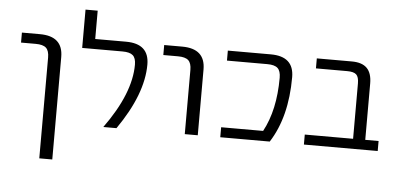

<svg xmlns="http://www.w3.org/2000/svg" viewBox="-57 -809 2390 1148"><g transform="rotate(5 1138.0 -235.0)"><path d="M45 -460V-520H153Q292 -520 292 -395V220H214V-385Q214 -426 195.5 -443Q177 -460 133 -460Z M670 -520Q809 -520 809 -395Q809 -217 658 0H579Q735 -215 735 -388Q735 -427 716.5 -443.5Q698 -460 654 -460H412V-690H485V-520Z M899 -460V-520H1007Q1146 -520 1146 -395V0H1068V-385Q1068 -426 1049.5 -443Q1031 -460 987 -460Z M1539 -520Q1678 -520 1678 -395Q1678 -156 1578 0H1281V-60H1533Q1604 -191 1604 -385Q1604 -426 1585.5 -443Q1567 -460 1523 -460H1281V-520Z M2073 -392Q2073 -431 2057.5 -445.5Q2042 -460 2003 -460H1815V-520H2025Q2087 -520 2116.5 -490Q2146 -460 2146 -398V-60H2226V0H1783V-60H2073Z"/></g></svg>

Font: M PLUS 1p
Style: Regular
Weight: 400
Version: Version 1.062